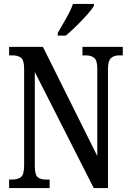

<svg xmlns="http://www.w3.org/2000/svg" viewBox="-20 -951 658 971"><path d="M26 0V-43H41Q69 -43 85.5 -55Q102 -67 102 -114V-604Q102 -648 85.5 -659.5Q69 -671 45 -671H26V-714H197L472 -162V-604Q472 -646 456 -658.5Q440 -671 415 -671H397V-714H601V-671H583Q557 -671 541.5 -657.5Q526 -644 526 -600V0H454L156 -587V-114Q156 -67 170.5 -55Q185 -43 212 -43H231V0ZM272 -784Q293 -821 315 -859Q337 -897 349 -931H455V-921Q445 -904 420.5 -876.5Q396 -849 367 -820.5Q338 -792 313 -771H272Z"/></svg>

Font: Noto Serif Thai ExtraCondensed Medium
Style: Regular
Weight: 500
Width: 2
Designer: Monotype Design Team
Foundry: Monotype Imaging Inc.
Version: Version 2.002; ttfautohint (v1.8.4.7-5d5b)